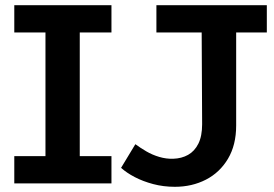

<svg xmlns="http://www.w3.org/2000/svg" viewBox="-20 -706 1054 739"><path d="M155 -62V-627H287V-62ZM35 0V-105H409V0ZM35 -581V-686H409V-581ZM653 13Q609 13 569.5 2.5Q530 -8 498.5 -24.5Q467 -41 446 -60L501 -151Q520 -137 543 -123.5Q566 -110 593 -102Q620 -94 647 -95Q679 -96 704 -110Q729 -124 743.5 -153Q758 -182 758 -228L756 -630H889V-223Q889 -148 857.5 -95Q826 -42 772.5 -14.5Q719 13 653 13ZM582 -581V-686H1007V-581Z"/></svg>

Font: BioRhyme ExtraBold
Style: Bold
Weight: 700
Version: Version 1.600;gftools[0.9.33]